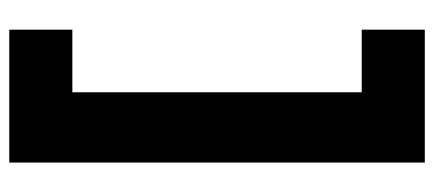

<svg xmlns="http://www.w3.org/2000/svg" viewBox="-281 -447 936 414"><g transform="rotate(90 187.0 -240.0)"><path d="M330.5 208H44V72H179V-552H44V-688H330.5Z"/></g></svg>

Font: League Spartan Black
Style: Regular
Weight: 900
Foundry: The League of Moveable Type
Version: Version 2.002